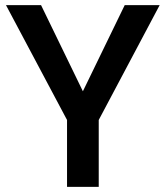

<svg xmlns="http://www.w3.org/2000/svg" viewBox="-20 -731 649 751"><path d="M304.2 -374 467.8 -710.9H604.5L366.2 -261.7V0H242.2V-261.7L3.4 -710.9H140.6Z"/></svg>

Font: Vazir Medium
Style: Medium
Weight: 500
Designer: Saber Rastikerdar
Foundry: Saber Rastikerdar
Version: Version 30.0.0